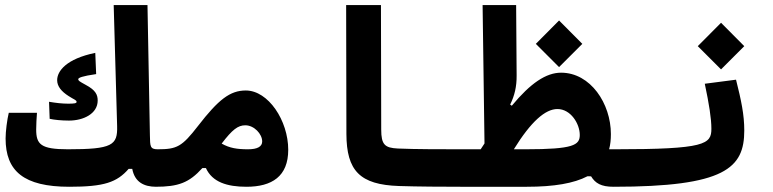

<svg xmlns="http://www.w3.org/2000/svg" viewBox="-20 -713 2970 738"><path d="M246.6 4.9C380.9 4.9 429.2 -12.2 474.6 -64H488.3C497.6 -13.7 532.7 4.9 580.1 4.9C603.5 4.9 622.6 -20 622.6 -75.7C622.6 -120.1 610.8 -139.2 585.9 -139.2C556.2 -139.2 557.1 -151.4 556.2 -192.4L546.9 -693.4H417L430.2 -228C432.1 -154.8 412.1 -139.2 240.7 -139.2C136.7 -139.2 119.1 -158.2 119.1 -215.3C119.1 -235.4 120.6 -258.8 122.1 -279.3H13.7C7.3 -252.9 1.5 -208 1.5 -180.7C1.5 -55.7 70.8 4.9 246.6 4.9ZM245.1 -249.5C300.8 -249.5 355.5 -275.9 355.5 -326.7C355.5 -349.1 347.2 -366.7 309.6 -386.7C284.7 -400.4 280.8 -402.8 280.8 -408.7C280.8 -414.1 295.9 -420.4 349.6 -428.2L346.2 -509.8C234.4 -486.8 199.7 -439.5 199.7 -404.8C199.7 -380.9 216.3 -361.3 243.7 -343.8C264.6 -330.1 274.4 -328.6 274.4 -321.3C274.4 -315.9 265.6 -314.5 242.2 -314.5C218.8 -314.5 194.3 -317.4 168.5 -321.8L170.9 -256.3C188.5 -252.4 216.3 -249.5 245.1 -249.5Z M577.1 4.9C666 4.9 707 -10.7 757.8 -66.9H771.5C795.9 -13.2 852.5 4.9 927.2 4.9C1025.4 4.9 1087.9 -35.2 1087.9 -137.2C1087.9 -249.5 1011.2 -365.2 924.8 -365.2C864.3 -365.2 819.8 -330.6 741.2 -229C679.2 -148.9 660.2 -139.2 585.9 -139.2C563 -139.2 551.8 -98.1 551.8 -65.9C551.8 -22.5 559.6 4.9 577.1 4.9ZM832 -161.1C873 -214.8 894.5 -231.4 922.9 -231.4C957 -231.4 987.8 -197.8 987.8 -169.4C987.8 -149.4 969.2 -139.2 933.6 -139.2C891.6 -139.2 862.8 -143.6 832 -161.1Z M1752 4.9C1780.3 4.9 1792 -30.3 1792 -63.5C1792 -106.9 1780.3 -139.2 1757.8 -139.2C1680.2 -139.2 1575.2 -139.2 1509.8 -142.1C1459 -144.5 1445.3 -156.7 1445.3 -215.3L1444.3 -693.4H1310.5L1311.5 -198.2C1312 -57.1 1362.8 -2.9 1513.7 2C1585.4 4.4 1685.5 4.9 1752 4.9Z M2337.9 4.9C2361.3 4.9 2380.4 -20 2380.4 -75.7C2380.4 -120.1 2368.7 -139.2 2343.8 -139.2C2336.4 -139.2 2329.1 -139.2 2321.3 -139.2C2326.2 -157.2 2328.1 -176.3 2328.1 -197.8C2328.1 -314.5 2250 -433.6 2136.7 -433.6C2079.1 -433.6 2019.5 -393.6 1947.3 -306.6L1940.9 -311C1958 -345.2 1966.3 -380.9 1965.8 -423.3L1963.9 -693.4H1835L1842.3 -161.6C1837.4 -154.3 1832.5 -147 1827.6 -139.2H1757.8L1749 4.9H2004.9C2109.9 4.9 2186 -8.3 2238.3 -35.6L2252 -35.2C2268.1 -8.8 2290.5 4.9 2337.9 4.9ZM1955.1 -139.2C2021 -246.1 2076.2 -293.9 2122.6 -293.9C2173.8 -293.9 2208.5 -237.3 2208.5 -194.3C2208.5 -155.3 2184.6 -139.2 2000.5 -139.2ZM2128.9 -455.1 2218.3 -544.4 2128.9 -634.3 2039.6 -544.4Z M2337.9 4.9C2768.1 4.9 2840.8 -67.4 2840.8 -211.4C2840.8 -272.5 2829.1 -327.1 2809.1 -406.7L2689 -391.1C2705.6 -313 2714.4 -257.3 2714.4 -218.3C2714.4 -158.7 2691.4 -139.2 2343.8 -139.2C2327.1 -139.2 2309.6 -128.4 2309.6 -75.7C2309.6 -16.1 2318.8 4.9 2337.9 4.9ZM2751.5 -446.3 2840.8 -535.6 2751.5 -625.5 2662.1 -535.6Z"/></svg>

Font: Cascadia Mono NF
Style: Bold
Weight: 700
Monospace: yes
Designer: Aaron Bell
Foundry: Saja Typeworks
Version: Version 2404.023